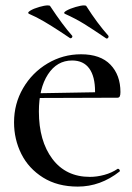

<svg xmlns="http://www.w3.org/2000/svg" viewBox="-20 -679 488 711"><path d="M32 -226Q32 -295 65.5 -352.5Q99 -410 156 -444Q213 -478 280 -478Q352 -478 389 -439.5Q426 -401 426 -338Q426 -327 423.5 -322Q421 -317 414 -317H331Q332 -325 332 -340Q332 -396 310.5 -425.5Q289 -455 247 -455Q191 -455 157.5 -403.5Q124 -352 124 -266Q124 -157 174 -90.5Q224 -24 313 -24Q339 -24 366.5 -31.5Q394 -39 416 -54H417Q420 -54 422.5 -50.5Q425 -47 423 -44Q352 12 268 12Q193 12 139.5 -21.5Q86 -55 59 -109Q32 -163 32 -226ZM83 -333 369 -338V-317L84 -316ZM220 -628Q213 -632 226 -639.5Q239 -647 259.5 -653Q280 -659 291 -659Q299 -659 300 -656Q340 -593 381 -547Q382 -546 382 -543Q382 -540 379 -537.5Q376 -535 373 -537Q323 -571 291.5 -590.5Q260 -610 220 -628ZM87 -628Q80 -632 92 -639.5Q104 -647 124.5 -653Q145 -659 157 -659Q165 -659 166 -656Q213 -585 247 -547Q248 -546 248 -544Q248 -541 245 -538.5Q242 -536 239 -538Q232 -543 201.5 -563Q171 -583 143 -599.5Q115 -616 87 -628Z"/></svg>

Font: Cormorant Unicase SemiBold
Style: Regular
Weight: 600
Designer: Christian Thalmann (Catharsis Fonts)
Foundry: Catharsis Fonts
Version: Version 4.000